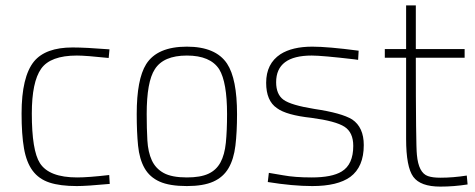

<svg xmlns="http://www.w3.org/2000/svg" viewBox="-20 -682 1760 712"><path d="M265 8Q203 8 163.5 -5Q124 -18 101 -49Q78 -80 69 -131.5Q60 -183 60 -261Q60 -397 106 -454Q149 -506 249 -506Q297 -506 386 -499L383 -467Q298 -476 265 -476Q167 -476 132.5 -427Q98 -378 98 -261Q98 -124 128 -77Q162 -24 266 -24Q308 -24 385 -33L387 0Q301 8 265 8Z M673 8Q609 8 572 -8.5Q535 -25 516 -58.5Q497 -92 492 -142Q487 -192 487 -259Q487 -388 522 -444Q563 -509 673 -509Q780 -509 822 -446Q859 -390 859 -259Q859 -192 853 -142Q847 -92 827.5 -58.5Q808 -25 771 -8.5Q734 8 673 8ZM673 -24Q723 -24 752.5 -37.5Q782 -51 797.5 -79.5Q813 -108 817.5 -152.5Q822 -197 822 -259Q822 -377 793 -425Q760 -476 673 -476Q586 -476 554 -425Q524 -379 524 -259Q524 -205 526.5 -161.5Q529 -118 543 -87.5Q557 -57 587 -40.5Q617 -24 673 -24Z M1138 8Q1066 8 973 -7L977 -41L1030 -32Q1073 -24 1136 -24Q1211 -24 1247 -46Q1290 -72 1290 -141Q1290 -191 1257.5 -212Q1225 -233 1135 -245Q1042 -255 1007 -281Q967 -308 967 -375Q967 -446 1020 -481Q1064 -509 1138 -509Q1196 -509 1310 -494L1308 -460L1294 -462Q1174 -476 1136 -476Q1004 -476 1004 -377Q1004 -332 1031.5 -312Q1059 -292 1146 -278Q1247 -263 1286 -239Q1329 -210 1329 -144Q1329 -63 1279 -26Q1232 8 1138 8Z M1613 10Q1539 10 1512.5 -26.5Q1486 -63 1486 -167V-468H1407V-500H1486V-662H1522V-500H1703V-468H1522Q1522 -143 1526 -108Q1532 -41 1567 -29Q1584 -23 1613 -23Q1660 -23 1711 -31L1714 2Q1663 10 1613 10Z"/></svg>

Font: Storia Sans Thin
Style: Regular
Weight: 100
Designer: Accademia di Belle Arti di Urbino and others
Foundry: Accademia di Belle Arti di Urbino and others.
Version: Version 60.001;May 25, 2020;FontCreator 12.0.0.2522 64-bit